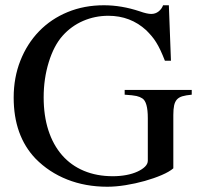

<svg xmlns="http://www.w3.org/2000/svg" viewBox="-20 -696 762 730"><path d="M709 -336Q687 -334 673.5 -330Q660 -326 652.5 -317.5Q645 -309 642 -295Q639 -281 639 -259V-56Q624 -43 595 -30.5Q566 -18 530.5 -8Q495 2 457.5 8Q420 14 388 14Q305 14 235.5 -13.5Q166 -41 115 -93Q32 -180 32 -325Q32 -401 57.5 -465.5Q83 -530 128.5 -577Q174 -624 237 -650Q300 -676 375 -676Q442 -676 511 -653Q525 -648 536 -645.5Q547 -643 555 -643Q571 -643 583 -652.5Q595 -662 600 -676H622L630 -465H607Q598 -488 590 -505Q582 -522 573.5 -535.5Q565 -549 556 -559.5Q547 -570 536 -581Q476 -636 392 -636Q341 -636 296 -616.5Q251 -597 218 -560Q185 -523 165.5 -460Q146 -397 146 -326Q146 -256 164 -200.5Q182 -145 216 -106Q250 -67 299 -46.5Q348 -26 409 -26Q436 -26 460 -30.5Q484 -35 502.5 -43.5Q521 -52 531.5 -62.5Q542 -73 542 -85V-247Q542 -309 521 -322Q512 -328 499 -331Q486 -334 454 -336V-354H709Z"/></svg>

Font: Klingon pIqaD Mandel
Style: Regular
Weight: 400
Width: 0
Designer: Mike Neff (qa'vaj)
Foundry: Mike Neff and Michael Everson
Version: Version 2.003